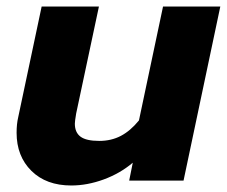

<svg xmlns="http://www.w3.org/2000/svg" viewBox="-20 -555 697 590"><path d="M31 -147Q31 -174 36 -195L108 -535H284L214 -206Q210 -182 210 -175Q210 -148 227.5 -135Q245 -122 285 -122Q322 -122 351.5 -137.5Q381 -153 407 -185L481 -535H657L544 0H377L388 -55Q349 -22 298.5 -3.5Q248 15 199 15Q122 15 76.5 -30Q31 -75 31 -147Z"/></svg>

Font: Prompt
Style: Bold Italic
Weight: 700
Italic angle: -12°
Designer: Katatrad Team
Foundry: CadsonDemak
Version: Version 1.001